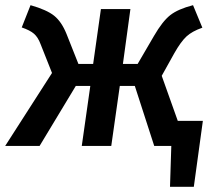

<svg xmlns="http://www.w3.org/2000/svg" viewBox="-43 -564 830 742"><path d="M741 -97 706 158H614L619 0H553L478 -232H420L387 0H273L306 -232H250L110 0H-23L158 -282L114 -393Q104 -420 88.5 -433.5Q73 -447 41 -458L75 -544Q138 -526 166.5 -503Q195 -480 214 -433L260 -317H317L347 -529H461L432 -317H489L552 -425Q585 -482 615 -505.5Q645 -529 703 -544L739 -457Q699 -443 677.5 -423Q656 -403 631 -359L582 -271L644 -97Z"/></svg>

Font: FiraGO Medium
Style: Italic
Weight: 500
Italic angle: -8°
Designer: bBox Type GmbH
Foundry: bBox Type GmbH
Version: Version 1.001